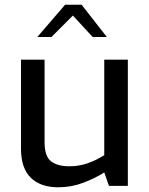

<svg xmlns="http://www.w3.org/2000/svg" viewBox="-20 -788 630 814"><path d="M227 6Q152 6 110.5 -34.5Q69 -75 69 -158V-535H169V-185Q169 -125 196.5 -104Q224 -83 274 -83Q314 -83 350.5 -95.5Q387 -108 422 -130V-535H522V0H442L422 -57Q383 -32 332.5 -13Q282 6 227 6ZM138 -631 256 -768H326L433 -631H373L289 -722L198 -631Z"/></svg>

Font: Exo Thin Medium
Style: Regular
Weight: 500
Version: Version 2.000